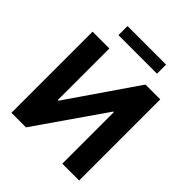

<svg xmlns="http://www.w3.org/2000/svg" viewBox="-237 -1033 1183 1183"><g transform="rotate(45 354.5 -442.0)"><path d="M206.1 -707V-257.8H211.9L520.5 -707H649.4V0H502.9V-449.2H498L186.5 0H59.6V-707ZM523.4 -804.7H187.5V-883.8H523.4Z"/></g></svg>

Font: Pretendard
Style: Bold
Weight: 700
Designer: Base glyphs from Inter by Rasmus Andersson; Hangeul glyphs from Noto Sans CJK(Source Han Sans) by Jang Soo-young and Kan
Foundry: Kil Hyung-jin
Version: Version 1.309